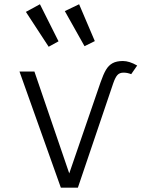

<svg xmlns="http://www.w3.org/2000/svg" viewBox="-20 -870 656 890"><path d="M262.1 0 70.3 -538.5H139.5L301 -66.2L446.2 -488.7Q459 -525.6 471.3 -546.4Q483.6 -567.2 502.1 -577.2Q520.5 -587.2 549.7 -587.2Q579.5 -587.2 615.9 -566.2L588.2 -526.2Q570.3 -533.3 552.8 -533.3Q534.4 -533.3 524.4 -522.3Q514.4 -511.3 505.1 -484.6L341 0ZM165.1 -850.3 251.3 -678.5 205.6 -653.3 100 -814.9ZM346.7 -850.3 419.5 -679.5 371.8 -655.9 280.5 -818.5Z"/></svg>

Font: Fira Code Fixed Light
Style: Regular
Weight: 300
Monospace: yes
Designer: Carrois Corporate, Edenspiekermann AG, Nikita Prokopov
Foundry: Carrois Corporate, Edenspiekermann AG, Nikita Prokopov
Version: Version 5.002